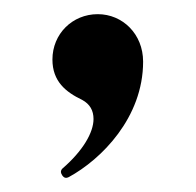

<svg xmlns="http://www.w3.org/2000/svg" viewBox="-20 -132 276 271"><path d="M73 119C74 119 75 119 77 118C123 93 182 34 182 -45C182 -84 153 -112 118 -112C82 -112 54 -84 54 -48C54 -17 73 -2 96 9C107 15 112 24 112 36C112 55 97 81 68 106C66 108 66 110 66 111C66 113 69 119 73 119Z"/></svg>

Font: Shippori Mincho OTF SemiBold
Style: Regular
Weight: 600
Designer: FONTDASU
Foundry: FONTDASU / Google Inc. / but / Adobe
Version: Version 3.300;hotconv 1.0.109;makeotfexe 2.5.65596